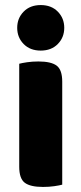

<svg xmlns="http://www.w3.org/2000/svg" viewBox="-20 -731 322 759"><path d="M56 -479Q67 -482 87.5 -485Q108 -488 132 -488Q182 -488 204 -471.5Q226 -455 226 -408V-1Q215 2 194.5 5Q174 8 150 8Q100 8 78 -8.5Q56 -25 56 -72ZM48 -621Q48 -659 73.5 -685Q99 -711 141 -711Q183 -711 208.5 -685Q234 -659 234 -621Q234 -583 208.5 -557Q183 -531 141 -531Q99 -531 73.5 -557Q48 -583 48 -621Z"/></svg>

Font: Baloo Chettan 2 ExtraBold
Style: Regular
Weight: 800
Designer: Maithili Shingre, Unnati Kotecha and Ek Type
Foundry: Ek Type
Version: Version 1.640;hotconv 1.0.111;makeotfexe 2.5.65597; ttfautoh